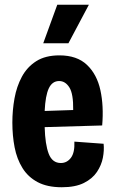

<svg xmlns="http://www.w3.org/2000/svg" viewBox="-20 -775 485 808"><path d="M240 13Q179 13 138.5 -8.5Q98 -30 74.5 -68Q51 -106 41.5 -155Q32 -204 32 -259Q32 -311 41 -361Q50 -411 72 -452Q94 -493 132.5 -517.5Q171 -542 230 -542Q304 -542 346 -502Q388 -462 402.5 -395.5Q417 -329 410 -247L168 -240Q170 -167 185 -128Q200 -89 236 -89Q262 -89 278.5 -111Q295 -133 293 -179L416 -170Q419 -143 413 -111.5Q407 -80 388 -51.5Q369 -23 333 -5Q297 13 240 13ZM229 -434Q200 -434 185.5 -403.5Q171 -373 168 -308L288 -312Q289 -380 272 -407Q255 -434 229 -434ZM268 -593H162L221 -755H354Z"/></svg>

Font: Bricolage Grotesque 10pt Condensed Bricolage Grotesque 10pt Condensed Regular
Style: Bold
Weight: 700
Width: 3
Designer: Mathieu Triay
Foundry: Atelier Triay
Version: Version 1.000; ttfautohint (v1.8.4.7-5d5b);gftools[0.9.32]